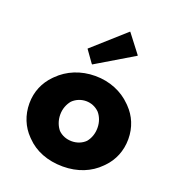

<svg xmlns="http://www.w3.org/2000/svg" viewBox="-152 -967 1020 1111"><g transform="rotate(20 357.5 -411.5)"><path d="M275 -346C296 -367 326 -380 358 -380C389 -380 418 -368 440 -346C459 -324 472 -293 472 -256C472 -221 461 -190 441 -166C421 -146 391 -133 358 -133C324 -133 295 -145 274 -166C256 -188 243 -219 243 -256C243 -292 256 -323 275 -346ZM126 -72 133 -65C186 -10 264 22 359 22C450 22 527 -10 581 -65L589 -73C635 -120 662 -183 662 -256C662 -329 635 -391 589 -438L581 -446C526 -502 447 -535 359 -535C269 -535 191 -502 135 -446L134 -445L127 -438C81 -391 53 -329 53 -256C53 -183 80 -119 126 -72ZM261 -668 313 -595 317 -591 545 -727 548 -730 462 -842 459 -845 265 -672Z"/></g></svg>

Font: Hussar Woodtype
Style: Bd
Weight: 900
Foundry: Cannot Into Space Fonts
Version: Version 1.07